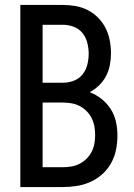

<svg xmlns="http://www.w3.org/2000/svg" viewBox="-20 -755 540 775"><path d="M62 0V-735H234Q260 -735 285.5 -730.5Q311 -726 334.5 -714Q358 -702 376.5 -683Q395 -664 406.5 -641Q418 -618 423 -592Q428 -566 428 -540Q428 -516 423.5 -492.5Q419 -469 408 -448Q397 -427 380 -410.5Q363 -394 342 -383Q368 -373 390 -355.5Q412 -338 427 -314.5Q442 -291 448 -263.5Q454 -236 454 -208Q454 -180 448.5 -151.5Q443 -123 429 -97.5Q415 -72 393.5 -52.5Q372 -33 345.5 -21Q319 -9 290.5 -4.5Q262 0 234 0ZM152 -421H234Q256 -421 277.5 -429Q299 -437 313 -454.5Q327 -472 332.5 -494Q338 -516 338 -538Q338 -560 332.5 -582Q327 -604 313 -621.5Q299 -639 277.5 -647Q256 -655 234 -655H152ZM152 -80H234Q251 -80 268.5 -83Q286 -86 301.5 -94Q317 -102 329.5 -114.5Q342 -127 350 -142.5Q358 -158 361 -175.5Q364 -193 364 -210Q364 -228 361 -245Q358 -262 350 -278Q342 -294 329.5 -306.5Q317 -319 301.5 -327Q286 -335 268.5 -338Q251 -341 234 -341H152Z"/></svg>

Font: Iosevka Medium
Style: Regular
Weight: 500
Monospace: yes
Designer: Belleve Invis
Foundry: Belleve Invis
Version: Version 32.5.0; ttfautohint (v1.8.4)